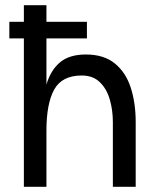

<svg xmlns="http://www.w3.org/2000/svg" viewBox="-20 -720 618 740"><path d="M415 -249Q415 -296 403 -337Q391 -378 364.5 -403.5Q338 -429 295 -429Q219 -429 189 -375Q159 -321 159 -217V0H72V-572H16V-636H72V-700H159V-636H315V-572H159V-394Q175 -449 211 -479.5Q247 -510 311 -510Q380 -510 422.5 -475.5Q465 -441 484 -382Q503 -323 503 -249V0H415Z"/></svg>

Font: Haskoy Medium
Style: Regular
Weight: 500
Designer: Ertekin Erdin
Foundry: Ertekin Erdin
Version: Version 1.500; ttfautohint (v1.8.3)